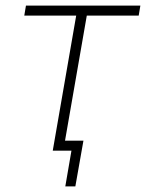

<svg xmlns="http://www.w3.org/2000/svg" viewBox="-20 -540 523 688"><path d="M67 -484H253L169 0H236L214 128H250L279 -36H213L291 -484H477L483 -520H73Z"/></svg>

Font: Fixel Display ExtraLight
Style: Italic
Weight: 200
Italic angle: -10°
Designer: AlfaBravo + MacPaw
Foundry: Kyrylo Tkachov, Marchela Mozhyna, Serhii Makarenko, Maria Weinstein, Zakhar Kryvoshyya
Version: Version 1.210;Glyphs 3.2 (3217)